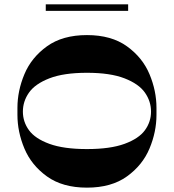

<svg xmlns="http://www.w3.org/2000/svg" viewBox="-20 -861 798 881"><path d="M698 -334Q698 -256 666 -179.5Q634 -103 562.5 -51.5Q491 0 379 0Q267 0 195.5 -51.5Q124 -103 92 -179.5Q60 -256 60 -334V-366Q60 -444 92 -520.5Q124 -597 195.5 -648.5Q267 -700 379 -700Q491 -700 562.5 -648.5Q634 -597 666 -520.5Q698 -444 698 -366ZM379 -177Q486 -177 551.5 -201Q617 -225 645 -263.5Q673 -302 673 -349Q673 -396 645 -436Q617 -476 551.5 -501.5Q486 -527 379 -527Q272 -527 206.5 -501.5Q141 -476 113 -436Q85 -396 85 -349Q85 -302 113 -263.5Q141 -225 206.5 -201Q272 -177 379 -177ZM190 -811V-841H568V-811Z"/></svg>

Font: Space Cowgirl
Style: Regular
Weight: 400
Designer: Valery Marier
Foundry: Valery Marier
Version: Version 1.000